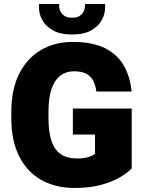

<svg xmlns="http://www.w3.org/2000/svg" viewBox="-20 -931 722 961"><path d="M639.2 -87.9Q620.1 -67.4 582.3 -44.7Q544.4 -22 487.3 -6.1Q430.2 9.8 353 9.8Q257.3 9.8 186.3 -30.5Q115.2 -70.8 75.9 -148.7Q36.6 -226.6 36.6 -338.9V-371.1Q36.6 -483.9 76.2 -562Q115.7 -640.1 185.1 -680.7Q254.4 -721.2 343.3 -721.2Q443.4 -721.2 505.9 -689.7Q568.4 -658.2 600.1 -602.1Q631.8 -545.9 638.7 -472.7H462.4Q458 -506.8 445.3 -529.3Q432.6 -551.8 409.7 -563Q386.7 -574.2 349.6 -574.2Q311 -574.2 282.5 -552.7Q253.9 -531.2 238.3 -486.6Q222.7 -441.9 222.7 -372.1V-338.9Q222.7 -270.5 237.5 -225.8Q252.4 -181.2 284.2 -159.4Q315.9 -137.7 366.2 -137.7Q391.1 -137.7 408.4 -141.4Q425.8 -145 437.5 -150.4Q449.2 -155.8 455.6 -161.1V-257.8H344.7V-387.7H639.2ZM340.8 -758.3Q281.2 -758.3 244.9 -779.1Q208.5 -799.8 191.9 -830.3Q175.3 -860.8 175.3 -890.1Q175.3 -893.1 175.3 -900.6Q175.3 -908.2 175.8 -911.1H275.9Q275.9 -908.2 275.9 -905.5Q275.9 -902.8 275.9 -899.9Q275.9 -889.2 281.5 -875.7Q287.1 -862.3 301.3 -852.3Q315.4 -842.3 340.8 -842.3Q366.2 -842.3 380.1 -852.3Q394 -862.3 399.7 -875.7Q405.3 -889.2 405.3 -899.9Q405.3 -902.8 405.3 -905.5Q405.3 -908.2 405.3 -911.1H505.4Q505.9 -908.2 505.9 -900.6Q505.9 -893.1 505.9 -890.1Q505.9 -860.8 489.3 -830.3Q472.7 -799.8 436.5 -779.1Q400.4 -758.3 340.8 -758.3Z"/></svg>

Font: Heebo Black
Style: Regular
Weight: 900
Designer: Oded Ezer
Foundry: Ezer Type House
Version: Version 3.100